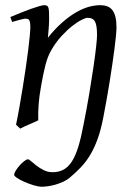

<svg xmlns="http://www.w3.org/2000/svg" viewBox="-20 -477 523 742"><path d="M430.2 -372.1Q430.2 -360.4 428.2 -339.1Q426.3 -317.9 422.6 -289.8Q418.9 -261.7 414.1 -228.5Q409.2 -195.3 403.6 -160.2Q397.9 -125 391.6 -89.6Q385.3 -54.2 378.9 -21.5Q369.6 26.4 356.9 61Q344.2 95.7 328.4 122.1Q312.5 148.4 293.2 168.7Q273.9 189 252 207.5Q238.8 218.8 223.1 225.8Q207.5 232.9 192.4 237.1Q177.2 241.2 164.1 242.9Q150.9 244.6 142.1 244.6Q128.4 244.6 110.1 239Q91.8 233.4 75 226.1Q58.1 218.8 46.4 210.9Q34.7 203.1 34.7 198.7Q34.7 192.4 41 182.1Q47.4 171.9 55.9 162.4Q64.5 152.8 73.5 145.8Q82.5 138.7 87.9 138.7Q92.3 138.7 100.8 146.5Q109.4 154.3 121.6 163.6Q133.8 172.9 149.4 180.7Q165 188.5 183.1 188.5Q208 188.5 226.3 178.2Q244.6 168 258.5 145.8Q272.5 123.5 283 88.9Q293.5 54.2 302.7 5.4Q314.9 -55.7 324.5 -112.3Q334 -168.9 340.8 -215.3Q347.7 -261.7 351.3 -294.7Q355 -327.6 355 -341.8Q355 -378.9 347.2 -393.6Q339.4 -408.2 317.9 -408.2Q311.5 -408.2 295.7 -400.4Q279.8 -392.6 259.8 -377Q239.7 -361.3 218 -337.9Q196.3 -314.5 178.2 -283.2Q164.6 -259.8 156 -227.1Q147.5 -194.3 139.2 -147Q131.3 -103.5 129.2 -72.3Q127 -41 127.9 -12.2Q121.6 -8.8 112.1 -4.6Q102.5 -0.5 92.5 3.9Q82.5 8.3 73.2 12.5Q64 16.6 58.1 20L42 4.9Q48.8 -27.3 55.4 -64.9Q62 -102.5 68.1 -140.4Q74.2 -178.2 79.6 -215.1Q85 -252 88.9 -283Q92.8 -314 95 -337.4Q97.2 -360.8 97.2 -372.1Q97.2 -383.3 95.9 -389.9Q94.7 -396.5 92.5 -399.7Q90.3 -402.8 86.9 -403.8Q83.5 -404.8 79.1 -404.8Q74.7 -404.8 66.2 -402.8Q57.6 -400.9 48.8 -398.4Q38.6 -395.5 26.9 -392.1L20 -411.1Q40.5 -419.9 61.3 -428.2Q82 -436.5 100.1 -442.9Q118.2 -449.2 131.6 -453.1Q145 -457 150.9 -457Q157.7 -457 161.6 -454.8Q165.5 -452.6 167.2 -446.8Q168.9 -440.9 169.4 -430.2Q169.9 -419.4 169.9 -401.9Q169.9 -396.5 169.4 -387.2Q168.9 -377.9 168.2 -367.4Q167.5 -356.9 166.5 -346.9Q165.5 -336.9 165 -331.1Q191.4 -364.3 218.3 -388.2Q245.1 -412.1 271 -427.5Q296.9 -442.9 321 -450Q345.2 -457 367.2 -457Q382.3 -457 394.3 -452.6Q406.2 -448.2 414.1 -438.2Q421.9 -428.2 426 -411.9Q430.2 -395.5 430.2 -372.1Z"/></svg>

Font: Gentium Plus Eur
Style: Italic
Weight: 400
Italic angle: -8°
Designer: J. Victor Gaultney, Annie Olsen, Iska Routamaa, Becca Hirsbrunner
Foundry: SIL International
Version: Version 5.000